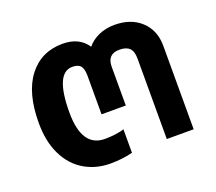

<svg xmlns="http://www.w3.org/2000/svg" viewBox="-93 -619 852 759"><g transform="rotate(-20 333.5 -240.0)"><path d="M40 -232Q40 -359 92.5 -427Q145 -495 235 -495Q305 -495 338 -445Q356 -468 386.5 -481.5Q417 -495 453 -495Q523 -495 565 -455.5Q607 -416 607 -351V0H494V-339Q494 -369 480.5 -382.5Q467 -396 438 -396Q387 -396 387 -343V-180H285V-343Q285 -371 275 -383.5Q265 -396 240 -396Q168 -396 168 -230Q168 -84 265 -84Q286 -84 309.5 -87Q333 -90 346 -95V4Q302 15 252 15Q192 15 143.5 -13.5Q95 -42 67.5 -98Q40 -154 40 -232Z"/></g></svg>

Font: Prompt Medium
Style: Regular
Weight: 500
Designer: Katatrad Team
Foundry: CadsonDemak
Version: Version 1.001